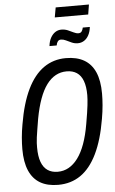

<svg xmlns="http://www.w3.org/2000/svg" viewBox="-64 -1033 652 1087"><g transform="rotate(-5 261.5 -489.0)"><path d="M222 12Q161 12 120 -12Q79 -36 58 -84.5Q37 -133 37 -207Q37 -238 40 -273Q43 -308 50 -347Q70 -466 108 -544Q146 -622 201 -660.5Q256 -699 327 -699Q389 -699 430.5 -675Q472 -651 493 -603Q514 -555 514 -481Q514 -450 511 -414.5Q508 -379 501 -339Q481 -220 443 -142Q405 -64 350 -26Q295 12 222 12ZM226 -62Q260 -62 288.5 -78Q317 -94 340.5 -125.5Q364 -157 381.5 -205Q399 -253 410 -318Q416 -353 420 -378.5Q424 -404 426 -422.5Q428 -441 429 -455Q430 -469 430 -480Q430 -529 418 -561Q406 -593 382.5 -608.5Q359 -624 325 -624Q291 -624 262.5 -608.5Q234 -593 211 -562Q188 -531 170.5 -483Q153 -435 141 -370Q135 -334 131 -309Q127 -284 124.5 -266Q122 -248 121.5 -234Q121 -220 121 -209Q121 -159 133 -126.5Q145 -94 168.5 -78Q192 -62 226 -62ZM241 -775Q244 -803 255 -822.5Q266 -842 281.5 -852Q297 -862 316 -862Q335 -862 352 -855Q369 -848 383.5 -840.5Q398 -833 411 -833Q423 -833 429 -841Q435 -849 438 -863H478Q475 -836 464.5 -816.5Q454 -797 438 -787Q422 -777 403 -777Q384 -777 367.5 -784.5Q351 -792 336.5 -799Q322 -806 309 -806Q297 -806 290.5 -797.5Q284 -789 282 -775ZM285 -934 295 -990H484L475 -934Z"/></g></svg>

Font: Archivo ExtraCondensed
Style: Italic
Weight: 400
Width: 2
Italic angle: -10°
Designer: Hector Gatti
Foundry: Omnibus-Type
Version: Version 2.001